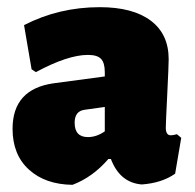

<svg xmlns="http://www.w3.org/2000/svg" viewBox="-20 -504 543 535"><path d="M258 -484Q350 -484 400 -446.5Q450 -409 450 -339Q450 -322 446 -241Q442 -160 442 -148Q442 -127 456 -127Q462 -127 473 -130L485 -120L468 -20Q431 6 375 10Q314 5 289 -61H282Q238 -10 182 11Q106 10 60.5 -31.5Q15 -73 15 -145Q15 -256 130 -272L272 -291V-303Q272 -329 261.5 -340Q251 -351 225 -351Q169 -351 80 -303L68 -311L47 -434Q144 -484 258 -484ZM272 -206 215 -198Q188 -194 188 -162Q188 -122 225 -122Q249 -122 272 -138Z"/></svg>

Font: Alegreya Sans SC Black
Style: Regular
Weight: 900
Designer: Juan Pablo del Peral
Foundry: Huerta Tipografica
Version: Version 2.007